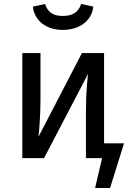

<svg xmlns="http://www.w3.org/2000/svg" viewBox="-20 -793 642 963"><path d="M92 0H201L422 -423C420 -411 411 -331 411 -238V0H492L457 150H532L602 -74H502V-527H391L173 -107C175 -120 183 -207 183 -289V-527H92ZM145 -760C153 -686 215 -643 295 -643C376 -643 440 -686 448 -760L387 -773C373 -730 342 -713 295 -713C248 -713 220 -730 206 -773Z"/></svg>

Font: FiraGO Unicode
Style: Regular
Weight: 400
Designer: bBox Type
Foundry: bBox Type GmbH
Version: Version 1.001;PS 001.001;hotconv 1.0.88;makeotf.lib2.5.64775